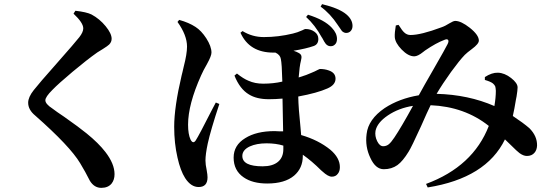

<svg xmlns="http://www.w3.org/2000/svg" viewBox="-20 -852 2645 927"><path d="M469 55Q435 55 414 21Q392 -23 367 -64Q318 -146 150 -294Q116 -322 116 -356Q116 -383 143 -417Q167 -448 254 -546Q344 -648 363 -672.5Q382 -697 382 -715Q382 -742 335 -786L344 -800Q398 -794 422 -782Q461 -761 490 -725.5Q519 -690 519 -665Q519 -649 507 -637Q500 -630 476 -615Q459 -605 450 -599Q399 -563 330.5 -505.5Q262 -448 233 -418Q199 -384 199 -368Q199 -350 233 -328Q251 -314 290 -288Q364 -236 398 -208Q456 -161 489 -118Q533 -61 533 -11Q533 16 519 34Q502 55 469 55Z M939 51Q902 51 874 8Q851 -28 837 -91Q821 -160 821 -240Q821 -335 857 -488Q860 -499 861 -504Q863 -513 867 -530Q883 -592 883 -627Q883 -682 837 -746L845 -756Q892 -743 924 -722Q952 -704 976 -667Q1001 -628 1001 -598Q1001 -582 980 -544Q961 -511 951 -488Q888 -348 888 -250Q888 -204 900 -178Q912 -155 925 -174Q940 -197 1004 -323Q1017 -347 1022 -357L1039 -350Q997 -223 983 -159Q972 -107 972 -77Q972 -58 978 -30Q982 -8 982 4Q982 51 939 51ZM1270 34Q1199 34 1156 4Q1108 -29 1108 -91Q1108 -151 1164 -185Q1218 -219 1306 -219Q1313 -219 1327 -218Q1341 -218 1347 -218Q1345 -321 1344 -376Q1310 -373 1278 -373Q1219 -373 1182 -396Q1138 -422 1112 -487L1124 -497Q1155 -472 1180 -462Q1211 -448 1251 -448Q1300 -448 1343 -458Q1343 -459 1343 -461Q1341 -544 1336 -567Q1333 -587 1310 -598H1300Q1184 -598 1141 -694L1151 -702Q1198 -673 1254 -673Q1324 -673 1394 -690Q1416 -695 1440 -706Q1451 -712 1455 -712Q1480 -712 1498 -699Q1517 -686 1517 -664Q1517 -638 1495 -630Q1458 -617 1397 -607Q1415 -601 1421 -597Q1433 -591 1435 -582Q1437 -574 1433 -559Q1426 -532 1422 -478Q1462 -490 1485 -501Q1498 -506 1515 -515Q1523 -519 1524 -519Q1548 -519 1567 -512Q1600 -501 1600 -472Q1600 -442 1561 -425Q1512 -403 1420 -386Q1421 -329 1431 -235Q1433 -211 1434 -200Q1517 -176 1575 -129Q1621 -90 1621 -45Q1621 -25 1611 -13Q1601 1 1582 1Q1564 1 1537 -24Q1532 -28 1530 -30Q1486 -74 1442 -105V-99Q1442 -40 1400 -4Q1355 34 1270 34ZM1248 -49Q1296 -49 1322 -70.5Q1348 -92 1348 -132V-149Q1312 -160 1267 -160Q1219 -160 1186 -145Q1150 -128 1150 -99Q1150 -49 1248 -49ZM1575 -629Q1563 -629 1553 -640Q1547 -647 1535 -670L1534 -671Q1501 -731 1458 -770L1467 -781Q1547 -756 1582 -718Q1607 -692 1607 -664Q1607 -646 1597 -637Q1588 -628 1575 -629ZM1651 -693Q1641 -693 1631 -702Q1626 -709 1613 -728Q1612 -730 1611 -731Q1575 -786 1528 -820L1535 -832Q1618 -812 1653 -782Q1682 -757 1682 -727Q1682 -712 1673.5 -702.5Q1665 -693 1651 -693Z M2045 53 2037 36Q2264 -48 2340 -244Q2223 -337 2059 -344Q2044 -314 2013 -243Q1966 -140 1953 -120Q1925 -74 1899 -55Q1871 -35 1833 -35Q1793 -35 1768 -90Q1742 -144 1750 -205Q1758 -276 1837 -330Q1907 -376 2002 -392Q2023 -431 2075 -521Q2133 -622 2141 -639Q2148 -653 2143.5 -659Q2139 -665 2127 -660Q2086 -645 2032 -608Q2029 -606 2023 -601Q1997 -580 1980 -580Q1951 -580 1919 -613Q1888 -645 1886 -673Q1885 -694 1891 -729L1904 -732Q1905 -731 1907 -728Q1922 -704 1931 -696Q1944 -683 1962 -683Q2012 -683 2111 -720Q2129 -726 2151 -740Q2169 -751 2178 -751Q2206 -751 2248 -718Q2292 -683 2292 -656Q2292 -640 2258 -615Q2235 -598 2224 -587Q2198 -560 2158 -505Q2117 -448 2088 -399Q2241 -395 2367 -340Q2374 -381 2374 -414Q2373 -429 2371 -435Q2368 -442 2360 -449Q2349 -458 2321 -466V-480Q2355 -502 2384 -501Q2416 -500 2447.5 -475.5Q2479 -451 2479 -430Q2479 -417 2474 -386Q2472 -376 2471 -371Q2464 -327 2456 -292Q2506 -259 2536 -233Q2574 -195 2573 -149Q2572 -128 2561 -115Q2548 -99 2524 -99Q2507 -99 2488 -113Q2476 -122 2447 -151Q2429 -169 2418 -179Q2327 8 2045 53ZM1830 -146Q1845 -146 1856.5 -155Q1868 -164 1884 -188Q1917 -237 1974 -341Q1905 -330 1853 -295Q1801 -260 1793 -220Q1789 -195 1801 -170.5Q1813 -146 1830 -146Z"/></svg>

Font: GenRyuMin TW B
Style: Regular
Weight: 700
Version: Version 1.501;PS 1;hotconv 16.6.51;makeotf.lib2.5.65220